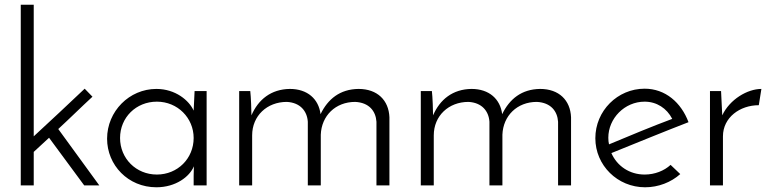

<svg xmlns="http://www.w3.org/2000/svg" viewBox="-20 -786 3255 814"><path d="M339 -410C264 -339 198 -277 123 -208V-766H68V0H123V-142L188 -202L337 0H401L227 -239C278 -286 321 -329 372 -376L339 -410Z M434 -198C434 -86 523 8 643 8C725 8 784 -37 802 -81C802 -69 801 -56 801 -41V0H856V-400H805L801 -317C782 -360 724 -409 643 -409C528 -409 434 -314 434 -198ZM489 -201C489 -288 557 -355 645 -355C733 -355 801 -286 801 -201C801 -114 733 -46 645 -46C557 -46 489 -114 489 -201Z M994 0H1049V-212C1049 -295 1112 -354 1196 -354C1253 -351 1282 -315 1285 -270V0H1340V-215C1343 -295 1402 -354 1486 -354C1545 -351 1573 -315 1576 -270V0H1631V-289C1628 -361 1580 -409 1500 -409C1421 -408 1370 -366 1339 -302C1331 -366 1284 -409 1209 -409C1129 -408 1075 -364 1046 -297C1046 -315 1044 -377 1041 -400H994Z M1764 0H1819V-212C1819 -295 1882 -354 1966 -354C2023 -351 2052 -315 2055 -270V0H2110V-215C2113 -295 2172 -354 2256 -354C2315 -351 2343 -315 2346 -270V0H2401V-289C2398 -361 2350 -409 2270 -409C2191 -408 2140 -366 2109 -302C2101 -366 2054 -409 1979 -409C1899 -408 1845 -364 1816 -297C1816 -315 1814 -377 1811 -400H1764Z M2823 -87C2796 -62 2756 -46 2713 -46C2649 -46 2596 -82 2572 -137C2671 -177 2808 -233 2899 -268C2868 -351 2801 -410 2713 -410C2598 -410 2504 -316 2504 -200C2504 -85 2598 8 2715 8C2771 8 2825 -13 2864 -48ZM2830 -282C2752 -253 2645 -209 2562 -174C2560 -182 2559 -191 2559 -202C2559 -284 2628 -355 2713 -355C2764 -355 2807 -327 2830 -282Z M3208 -409C3149 -409 3074 -365 3042 -297L3037 -400H2990V0H3045V-208C3045 -288 3117 -340 3197 -340Z"/></svg>

Font: Josefin Sans
Style: Regular
Weight: 400
Designer: Santiago Orozco
Foundry: Typemade
Version: 1.000